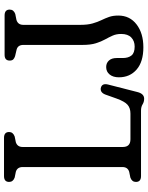

<svg xmlns="http://www.w3.org/2000/svg" viewBox="92 -832 756 981"><g transform="rotate(-90 470.5 -342.0)"><path d="M263 -645.5 233.5 -639.5Q209.5 -631.5 209.5 -605V-93Q209.5 -54 249 -54H380Q408.5 -54 425.2 -68.8Q442 -83.5 457 -125L477.5 -182.5Q488 -209.5 511 -205.5Q536.5 -199.5 528.5 -168L490.5 -19.5Q482 16 456 16Q440 16 427.2 8Q414.5 0 395 0H61Q31 0 31 -26Q31 -46.5 53.5 -54.5L83 -60.5Q107 -68 107 -95V-605Q107 -632 83 -639.5L53.5 -645.5Q31 -653.5 31 -674Q31 -700 61 -700H256Q286 -700 286 -674Q286 -654 263 -645.5ZM881 -116Q881 -57.5 835.8 -22.8Q790.5 12 719 12Q645 12 605.2 -22.5Q565.5 -57 565.5 -113Q565.5 -142.5 579.8 -160.2Q594 -178 618 -178Q638.5 -178 651.2 -164Q664 -150 664 -124.5V-93.5Q664 -65 677 -48.8Q690 -32.5 722.5 -32.5Q751 -32.5 769 -49.8Q787 -67 787 -101.5Q787 -126 778.5 -145Q770 -164 759 -183.8Q748 -203.5 739.5 -230.5Q731 -257.5 731 -298.5V-601Q731 -629 707.5 -635.5L673.5 -643.5Q662.5 -647 656.8 -653Q651 -659 651 -671Q651 -697 680.5 -697H881.5Q911.5 -697 911.5 -671Q911.5 -650.5 889 -642.5L859 -636.5Q833.5 -629 833.5 -601.5V-310Q833.5 -272.5 840.8 -247.2Q848 -222 857.5 -202.5Q867 -183 874 -163.2Q881 -143.5 881 -116Z"/></g></svg>

Font: Fraunces 144pt S100
Style: Regular
Weight: 400
Version: Version 1.000; ttfautohint (v1.8.3)